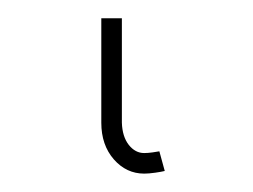

<svg xmlns="http://www.w3.org/2000/svg" viewBox="-20 23 277 210"><path d="M137.7 212.9Q118.2 212.9 104.5 197.3Q90.8 181.6 90.8 157.2V43H113.3V157.2Q113.8 172.4 120.8 181.4Q127.9 190.4 137.7 190.4Q141.6 190.4 146.7 189.7Q151.9 189 154.3 188.5L160.2 210Q156.7 210.9 149.7 211.9Q142.6 212.9 137.7 212.9Z"/></svg>

Font: Inter Tight Thin
Style: Regular
Weight: 250
Designer: Rasmus Andersson
Foundry: rsms
Version: Version 3.004